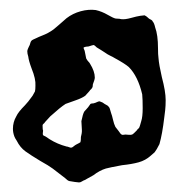

<svg xmlns="http://www.w3.org/2000/svg" viewBox="-20 -771 391 401"><path d="M303 -453 295 -446Q284 -436 269.5 -432Q255 -428 235 -426Q208 -421 201 -419Q188 -415 175 -405L157 -395Q154 -394 151 -392Q148 -390 145 -390L136 -391L124 -393Q121 -394 116 -399Q109 -404 103 -409Q97 -414 90 -419Q82 -425 64 -435Q44 -447 33 -455Q22 -463 15 -477Q11 -483 10 -486Q7 -494 7 -502Q7 -516 14 -528Q18 -537 32 -551Q38 -557 48 -571Q49 -573 50.5 -575.5Q52 -578 53 -580Q54 -584 54 -592Q55 -606 46 -628Q40 -644 39 -653Q37 -659 37 -664Q37 -666 38.5 -669.5Q40 -673 41 -675Q42 -676 43 -680Q44 -684 45 -685Q46 -687 49.5 -688.5Q53 -690 55 -691Q61 -694 70 -697.5Q79 -701 85 -705Q92 -709 103 -719Q114 -729 119 -733Q132 -743 148.5 -747.5Q165 -752 180 -750Q193 -747 205 -740Q207 -739 211.5 -736.5Q216 -734 219 -733Q221 -732 225.5 -732Q230 -732 233 -731Q241 -730 253.5 -733.5Q266 -737 273 -738L282 -739Q286 -737 288.5 -734.5Q291 -732 293 -731Q298 -729 299 -726Q302 -723 304 -714Q310 -698 310 -670Q310 -657 311 -650Q312 -636 318 -610Q326 -580 326 -562Q326 -550 325 -541Q324 -532 323 -525Q319 -491 313 -470Q307 -458 303 -453ZM249 -631Q241 -638 219 -650Q216 -652 210.5 -654.5Q205 -657 198 -662Q195 -664 191 -666.5Q187 -669 182 -672Q178 -676 176 -677Q174 -677 165 -674Q163 -674 160 -673.5Q157 -673 155 -672Q154 -671 155.5 -668Q157 -665 157 -664L160 -649Q162 -645 164.5 -642.5Q167 -640 168 -638Q178 -622 178 -609Q178 -605 174 -595Q174 -589 172 -587Q171 -585 169.5 -584Q168 -583 167 -581L158 -571Q151 -566 138 -561.5Q125 -557 117 -554Q106 -547 85 -528L74 -516Q73 -514 71.5 -513Q70 -512 69 -510V-507Q69 -500 70 -498Q70 -497 69.5 -493.5Q69 -490 70 -489Q70 -488 75 -486L84 -480Q100 -470 119 -465Q121 -465 124.5 -463.5Q128 -462 130 -463Q131 -463 134 -465.5Q137 -468 139 -469Q147 -473 148 -474Q149 -477 149 -485Q151 -493 151 -496V-500L150 -518Q153 -533 156 -538L164 -547L169 -554Q171 -555 173.5 -555Q176 -555 178 -556Q179 -556 183 -558Q187 -560 189 -559Q192 -558 194 -557Q196 -556 197 -555Q198 -554 202 -552Q206 -550 207 -548Q209 -547 212 -535Q214 -530 216 -521Q218 -512 221 -506L228 -497Q229 -496 230.5 -493.5Q232 -491 234 -490Q235 -489 238 -489.5Q241 -490 242 -490Q244 -490 248.5 -489.5Q253 -489 256 -490Q258 -491 261 -494Q264 -497 266 -499Q267 -501 268.5 -502Q270 -503 271 -505Q272 -507 275 -518Q278 -527 278 -545Q278 -564 277 -574Q268 -612 249 -631Z"/></svg>

Font: Rubik-Burned
Style: Regular
Weight: 400
Designer: NaN (generative design), Hubert & Fischer (Rubik source font outlines)
Foundry: NaN, Hubert & Fischer
Version: Version 1.000